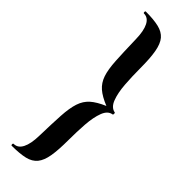

<svg xmlns="http://www.w3.org/2000/svg" viewBox="-285 -730 852 852"><g transform="rotate(45 141.5 -304.0)"><path d="M251 -298Q225 -294 212.5 -261Q200 -228 196.5 -179.5Q193 -131 193 -80Q193 -17 186.5 21.5Q180 60 163 81Q146 102 114.5 109.5Q83 117 33 117Q29 117 29 111Q29 105 33 105Q59 105 73 77.5Q87 50 88 -1Q90 -80 93 -131Q96 -182 106.5 -214Q117 -246 140 -266.5Q163 -287 205 -305Q163 -322 140 -342Q117 -362 106.5 -393Q96 -424 93 -475.5Q90 -527 88 -607Q87 -658 73 -685.5Q59 -713 33 -713Q29 -713 29 -719Q29 -725 33 -725Q82 -725 113.5 -717.5Q145 -710 162 -690Q179 -670 186 -631Q193 -592 193 -529Q193 -479 196.5 -430.5Q200 -382 212.5 -349Q225 -316 251 -311Q254 -311 254 -304.5Q254 -298 251 -298Z"/></g></svg>

Font: Cormorant Light
Style: Bold
Weight: 700
Version: Version 4.000